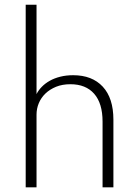

<svg xmlns="http://www.w3.org/2000/svg" viewBox="-20 -802 590 822"><path d="M90 0V-781.8H136.4V-399.1Q144.5 -415.5 158.9 -430.2Q173.2 -445 193 -456.1Q212.7 -467.3 238 -473.6Q263.2 -480 293.2 -480Q374.5 -480 420 -430.9Q465.5 -381.8 465.5 -289.5V0H419.1V-281.4Q419.1 -359.5 383.2 -400.5Q347.3 -441.4 281.4 -441.4Q246.8 -441.4 220 -430.5Q193.2 -419.5 174.5 -401.6Q155.9 -383.6 146.1 -360.2Q136.4 -336.8 136.4 -311.4V0Z"/></svg>

Font: Spartan Light
Style: Regular
Weight: 300
Designer: Matt Bailey, Mirko Velimirovic
Foundry: Matt Bailey
Version: Version 1.005